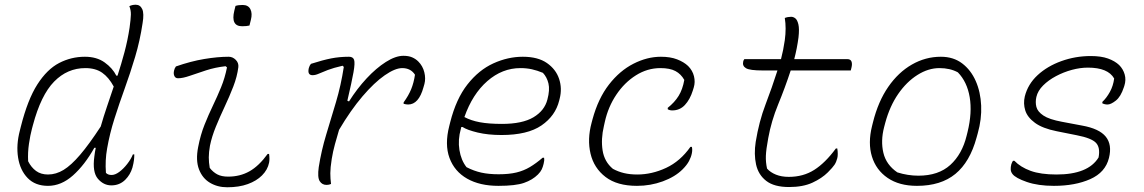

<svg xmlns="http://www.w3.org/2000/svg" viewBox="-20 -776 4840 812"><path d="M339 -536Q389 -536 422.5 -512Q456 -488 472 -456H477Q493 -505 506.5 -555.5Q520 -606 528 -659Q533 -695 533.5 -714Q534 -733 527 -750Q539 -756 554 -756Q573 -756 581.5 -737.5Q590 -719 583 -678Q572 -604 551.5 -535.5Q531 -467 507.5 -402Q484 -337 464 -274Q444 -211 433 -148Q424 -98 428 -45Q436 -36 452 -36Q467 -36 484.5 -49Q502 -62 518 -82.5Q534 -103 542 -123H548Q548 -111 546.5 -98.5Q545 -86 540 -67Q531 -37 510 -16Q486 8 451 8Q418 8 394 -20Q370 -48 379 -114Q381 -132 385 -151H379Q338 -78 288.5 -34Q239 10 183 10Q129 10 97 -23Q65 -56 56.5 -109.5Q48 -163 64 -224L68 -240Q97 -355 138 -419Q179 -483 230 -509.5Q281 -536 339 -536ZM99 -94Q112 -68 132.5 -53Q153 -38 183 -38Q217 -38 249 -57.5Q281 -77 319 -121.5Q357 -166 406 -241Q418 -283 432.5 -325.5Q447 -368 461 -410Q440 -449 412 -468.5Q384 -488 341 -488Q265 -488 209 -431Q153 -374 119 -246L115 -231Q108 -205 102.5 -168Q97 -131 99 -94Z M724 -495Q787 -517 844 -526.5Q901 -536 947 -536Q964 -536 977 -523Q990 -510 988 -492Q983 -452 966.5 -409.5Q950 -367 930 -324.5Q910 -282 893 -240.5Q876 -199 868 -160Q863 -132 863 -110.5Q863 -89 867 -66Q881 -48 899 -38.5Q917 -29 945 -29Q995 -29 1035 -51.5Q1075 -74 1112 -125H1118Q1121 -103 1118 -88Q1112 -58 1088 -34Q1065 -11 1028 2.5Q991 16 941 16Q900 16 868 -3Q836 -22 821.5 -60Q807 -98 818 -154Q828 -206 845 -248.5Q862 -291 880.5 -329.5Q899 -368 915 -407Q931 -446 940 -491L934 -496Q890 -491 851.5 -478.5Q813 -466 783 -455.5Q753 -445 733 -445Q722 -445 717.5 -454.5Q713 -464 716 -477Q718 -487 724 -495ZM976 -751Q988 -755 1006 -755Q1030 -755 1039 -737Q1048 -719 1041 -692L1035 -668Q1023 -665 1004 -665Q955 -665 971 -731Z M1295 -506Q1345 -522 1380.5 -529Q1416 -536 1456 -536Q1473 -536 1477.5 -523Q1482 -510 1475 -470.5Q1468 -431 1449 -350L1456 -347Q1490 -401 1530.5 -444.5Q1571 -488 1612 -514Q1653 -540 1686 -540Q1708 -540 1723 -533.5Q1738 -527 1749 -516Q1768 -497 1774.5 -470.5Q1781 -444 1775 -421L1771 -407Q1751 -334 1706 -334Q1698 -334 1687 -337V-343Q1708 -372 1719 -399Q1730 -426 1735 -460Q1717 -488 1681 -488Q1651 -488 1607 -457.5Q1563 -427 1513 -368.5Q1463 -310 1414 -227Q1405 -197 1396.5 -166Q1388 -135 1383 -104Q1377 -66 1377 -43.5Q1377 -21 1380 2Q1372 6 1361 6Q1342 6 1332 -10Q1322 -26 1328 -69Q1339 -139 1359.5 -206.5Q1380 -274 1401 -344.5Q1422 -415 1434 -493L1429 -498Q1390 -489 1366.5 -480Q1343 -471 1328.5 -464.5Q1314 -458 1302 -458Q1279 -458 1286 -488Q1289 -499 1295 -506Z M2191 -536Q2255 -536 2293 -509.5Q2331 -483 2344.5 -442.5Q2358 -402 2347 -359L2345 -351Q2329 -286 2270 -245.5Q2211 -205 2101 -205Q2044 -205 2000 -215.5Q1956 -226 1936 -239H1931L1929 -231Q1916 -185 1923 -141.5Q1930 -98 1953 -69Q1984 -53 2015.5 -46Q2047 -39 2089 -39Q2133 -39 2164 -46.5Q2195 -54 2221 -69.5Q2247 -85 2275 -109H2281Q2282 -102 2281.5 -96.5Q2281 -91 2279 -83Q2276 -70 2271 -59.5Q2266 -49 2255 -38Q2232 -15 2196 -2.5Q2160 10 2088 10Q2009 10 1955.5 -20.5Q1902 -51 1881 -108Q1860 -165 1880 -243L1884 -259Q1909 -358 1957 -419Q2005 -480 2066.5 -508Q2128 -536 2191 -536ZM2181 -488Q2104 -488 2041 -433Q1978 -378 1944 -281Q1972 -266 2009.5 -259Q2047 -252 2103 -252Q2189 -252 2236 -280Q2283 -308 2295 -355Q2306 -396 2299.5 -423Q2293 -450 2276 -468Q2252 -478 2229.5 -483Q2207 -488 2181 -488Z M2775 -536Q2815 -536 2843.5 -525Q2872 -514 2890 -497Q2909 -478 2915 -453.5Q2921 -429 2914 -406L2910 -393Q2898 -355 2876.5 -332Q2855 -309 2823 -309Q2812 -309 2804 -314V-320Q2833 -343 2850 -370.5Q2867 -398 2874 -438Q2860 -463 2836.5 -475.5Q2813 -488 2773 -488Q2718 -488 2669.5 -457.5Q2621 -427 2586.5 -375.5Q2552 -324 2538 -261L2534 -243Q2521 -188 2528.5 -140Q2536 -92 2572 -62Q2594 -50 2619 -44Q2644 -38 2675 -38Q2737 -38 2797 -66Q2857 -94 2900 -155H2906Q2909 -143 2906 -128Q2903 -112 2894 -95Q2885 -78 2867 -60Q2835 -28 2783 -9Q2731 10 2674 10Q2590 10 2541 -27.5Q2492 -65 2477.5 -126Q2463 -187 2482 -257L2486 -272Q2510 -360 2555.5 -418.5Q2601 -477 2659 -506.5Q2717 -536 2775 -536Z M3128 -526H3283Q3288 -545 3292 -565Q3296 -585 3299 -606Q3306 -657 3299 -700Q3312 -705 3326 -705Q3335 -705 3343.5 -698.5Q3352 -692 3356.5 -673Q3361 -654 3357 -618Q3354 -595 3349.5 -572Q3345 -549 3339 -526H3563Q3577 -526 3581 -516Q3585 -506 3581 -490L3578 -478H3324Q3300 -405 3271 -334.5Q3242 -264 3229 -192Q3220 -144 3219 -117Q3218 -90 3224 -63Q3238 -47 3261.5 -37.5Q3285 -28 3316 -28Q3377 -28 3423.5 -57.5Q3470 -87 3515 -148H3521Q3523 -137 3523 -125.5Q3523 -114 3521 -107Q3517 -91 3509.5 -79.5Q3502 -68 3481 -47Q3456 -22 3416 -3.5Q3376 15 3317 15Q3254 15 3220.5 -11Q3187 -37 3177.5 -80.5Q3168 -124 3176 -176Q3190 -262 3217.5 -334Q3245 -406 3268 -478H3206Q3151 -478 3135 -487.5Q3119 -497 3123 -515Q3124 -521 3128 -526Z M3959 -536Q4012 -536 4049 -508Q4086 -480 4106.5 -433.5Q4127 -387 4129.5 -329.5Q4132 -272 4115 -212L4110 -194Q4082 -91 4020.5 -40.5Q3959 10 3858 10Q3783 10 3734 -23.5Q3685 -57 3667.5 -114Q3650 -171 3668 -243L3672 -259Q3694 -347 3736.5 -408.5Q3779 -470 3836.5 -503Q3894 -536 3959 -536ZM3953 -488Q3906 -488 3860 -459Q3814 -430 3778.5 -378.5Q3743 -327 3724 -257L3719 -238Q3704 -180 3716 -129.5Q3728 -79 3775 -47Q3797 -40 3819.5 -36.5Q3842 -33 3864 -33Q3949 -33 3999 -78.5Q4049 -124 4068 -202L4072 -218Q4092 -300 4081 -365Q4070 -430 4031 -470Q3998 -488 3953 -488Z M4593 -539Q4637 -539 4666 -528.5Q4695 -518 4713 -501Q4730 -484 4736.5 -461Q4743 -438 4735 -413L4733 -407Q4720 -367 4699 -350.5Q4678 -334 4664 -334Q4652 -334 4642 -339V-345Q4660 -362 4674 -387.5Q4688 -413 4692 -444Q4666 -490 4581 -490Q4548 -490 4513 -480.5Q4478 -471 4446 -454Q4414 -437 4391.5 -414.5Q4369 -392 4363 -366Q4358 -344 4363 -324Q4368 -304 4392.5 -287.5Q4417 -271 4471 -261L4556 -245Q4629 -232 4656.5 -198Q4684 -164 4670 -108Q4655 -47 4591 -18.5Q4527 10 4437 10Q4370 10 4322.5 -6.5Q4275 -23 4262 -40Q4255 -49 4254.5 -59.5Q4254 -70 4257 -81Q4260 -90 4264 -96H4270Q4296 -69 4338.5 -53.5Q4381 -38 4448 -38Q4582 -38 4626 -110Q4634 -152 4615 -172Q4596 -192 4534 -204L4449 -221Q4389 -233 4357 -256.5Q4325 -280 4316 -309Q4307 -338 4314 -368Q4327 -420 4368 -458Q4409 -496 4468.5 -517.5Q4528 -539 4593 -539Z"/></svg>

Font: Recursive Mn Csl St Lt
Style: Italic
Weight: 300
Italic angle: -15°
Monospace: yes
Version: Version 1.079;hotconv 1.0.112;makeotfexe 2.5.65598; ttfautoh